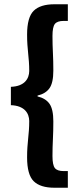

<svg xmlns="http://www.w3.org/2000/svg" viewBox="-20 -728 384 900"><path d="M235 152Q169 152 138 121.5Q107 91 107 10Q107 -17 108.5 -38Q110 -59 112 -78.5Q114 -98 115.5 -117.5Q117 -137 117 -161Q117 -174 112.5 -187Q108 -200 98 -210.5Q88 -221 71.5 -227.5Q55 -234 31 -235V-321Q55 -322 71.5 -328.5Q88 -335 98 -345.5Q108 -356 112.5 -369Q117 -382 117 -395Q117 -419 115.5 -438.5Q114 -458 112 -477.5Q110 -497 108.5 -518Q107 -539 107 -566Q107 -647 138 -677.5Q169 -708 235 -708H298V-630H279Q248 -630 237 -615.5Q226 -601 226 -560Q226 -519 228 -481Q230 -443 230 -397Q230 -340 212 -314.5Q194 -289 156 -280V-276Q194 -267 212 -241.5Q230 -216 230 -159Q230 -113 228 -75Q226 -37 226 4Q226 45 237 59.5Q248 74 279 74H298V152Z"/></svg>

Font: TT Toshiba Sans
Style: Bold
Weight: 700
Designer: Paul D. Hunt
Foundry: Toshiba Corporation
Version: Version 2.020;PS 2.000;hotconv 1.0.86;makeotf.lib2.5.63406